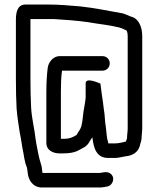

<svg xmlns="http://www.w3.org/2000/svg" viewBox="-20 -658 695 845"><path d="M431 -411H242C215 -411 193 -385 190 -359C186 -329 184 -291 184 -253V-28C184 2 212 17 241 17H260C282 17 303 14 319 7C341 -5 363 -12 374 -35C378 -42 382 -47 387 -54V-51C392 -6 405 37 455 37H491C505 36 519 32 532 30C564 27 587 12 595 -15C597 -26 602 -36 603 -48C603 -62 606 -78 606 -94V-499C606 -538 591 -575 560 -584C556 -585 552 -586 547 -589C538 -593 529 -596 521 -599C458 -610 398 -623 332 -630C282 -634 243 -638 192 -638H92C57 -638 50 -605 50 -571V-310C50 -260 51 -222 53 -181C56 -142 62 -108 67 -74C74 -44 76 -15 83 15L87 39C90 51 90 51 92 61C94 70 100 79 100 88C101 93 101 98 102 103C105 136 126 165 159 167H425C435 166 443 165 451 163C477 159 489 123 466 106C453 96 437 100 421 103H167C166 100 166 98 166 95C165 89 164 84 164 79C160 60 154 46 150 26C146 3 140 -21 137 -44C132 -90 120 -134 117 -184C115 -225 114 -261 114 -310V-574H219C268 -571 324 -567 370 -560C414 -552 462 -548 505 -537C509 -536 538 -525 538 -522C541 -514 542 -510 542 -499V-94C542 -78 539 -63 539 -50C539 -46 535 -40 534 -35C520 -32 504 -27 488 -27H457C456 -28 456 -30 456 -32C452 -44 452 -46 450 -60L448 -78L446 -98C441 -122 442 -152 437 -177L433 -209C429 -235 425 -264 422 -290C412 -294 357 -319 357 -291V-227C356 -224 356 -221 356 -218C354 -209 353 -196 351 -187C345 -161 345 -128 338 -102C333 -86 324 -78 317 -64C301 -54 286 -47 260 -47H248V-254C248 -286 249 -322 253 -347H431C449 -347 463 -361 463 -379C463 -397 449 -411 431 -411Z"/></svg>

Font: Electronic
Style: SeBd
Weight: 600
Version: Version 1.011